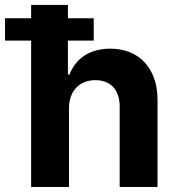

<svg xmlns="http://www.w3.org/2000/svg" viewBox="-64 -747 708 767"><path d="M211.6 -315.3C212 -385.7 255 -426.8 316.8 -426.8C378.2 -426.8 414.4 -387.4 414.1 -320.3V0H565.3V-347.3C565.7 -475.1 490.4 -552.6 376.8 -552.6C294 -552.6 238.6 -513.5 213.8 -449.2H207.4V-584.9H310.4V-674H207.4V-727.3H60.4V-674H-44V-584.9H60.4V0H211.6Z"/></svg>

Font: GiG Sans
Style: Bold
Weight: 700
Designer: Andreas Faust
Version: Version 1.100;FEAKit 1.0